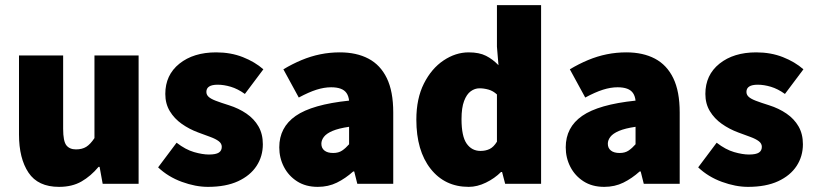

<svg xmlns="http://www.w3.org/2000/svg" viewBox="-20 -716 3174 748"><path d="M210 12Q128 12 91 -43.5Q54 -99 54 -192V-500H226V-214Q226 -166 238.5 -150Q251 -134 276 -134Q300 -134 316 -144Q332 -154 348 -178V-500H520V0H380L368 -66H364Q334 -30 297.5 -9Q261 12 210 12Z M790 12Q742 12 688.5 -7.5Q635 -27 596 -64L668 -160Q703 -133 736 -123.5Q769 -114 794 -114Q821 -114 832.5 -121.5Q844 -129 844 -144Q844 -157 832 -166Q820 -175 799.5 -182.5Q779 -190 752 -200Q717 -213 688 -233.5Q659 -254 641.5 -283Q624 -312 624 -350Q624 -424 679 -468Q734 -512 822 -512Q879 -512 926 -493.5Q973 -475 1006 -446L934 -350Q906 -370 879 -378Q852 -386 828 -386Q806 -386 795 -379Q784 -372 784 -358Q784 -347 792.5 -339Q801 -331 820.5 -323.5Q840 -316 872 -306Q910 -294 940 -273.5Q970 -253 987 -223.5Q1004 -194 1004 -154Q1004 -107 979.5 -69.5Q955 -32 907.5 -10Q860 12 790 12Z M1218 12Q1171 12 1137.5 -9.5Q1104 -31 1086 -66Q1068 -101 1068 -142Q1068 -220 1132 -264.5Q1196 -309 1340 -324Q1338 -342 1330 -353.5Q1322 -365 1307 -370.5Q1292 -376 1270 -376Q1243 -376 1213 -366.5Q1183 -357 1144 -336L1084 -446Q1119 -467 1155 -482Q1191 -497 1228 -504.5Q1265 -512 1304 -512Q1369 -512 1415.5 -487.5Q1462 -463 1487 -411.5Q1512 -360 1512 -278V0H1372L1360 -48H1356Q1326 -21 1292.5 -4.5Q1259 12 1218 12ZM1278 -120Q1299 -120 1313 -129.5Q1327 -139 1340 -154V-222Q1299 -216 1275.5 -206Q1252 -196 1242 -183Q1232 -170 1232 -156Q1232 -139 1244 -129.5Q1256 -120 1278 -120Z M1806 12Q1713 12 1657.5 -58.5Q1602 -129 1602 -250Q1602 -332 1631.5 -390.5Q1661 -449 1708 -480.5Q1755 -512 1806 -512Q1847 -512 1873.5 -498.5Q1900 -485 1922 -462L1916 -534V-696H2088V0H1948L1936 -46H1932Q1907 -21 1873 -4.5Q1839 12 1806 12ZM1852 -128Q1872 -128 1887.5 -135.5Q1903 -143 1916 -164V-348Q1901 -362 1883 -367Q1865 -372 1848 -372Q1830 -372 1814 -360.5Q1798 -349 1788 -322.5Q1778 -296 1778 -252Q1778 -185 1798 -156.5Q1818 -128 1852 -128Z M2334 12Q2287 12 2253.5 -9.5Q2220 -31 2202 -66Q2184 -101 2184 -142Q2184 -220 2248 -264.5Q2312 -309 2456 -324Q2454 -342 2446 -353.5Q2438 -365 2423 -370.5Q2408 -376 2386 -376Q2359 -376 2329 -366.5Q2299 -357 2260 -336L2200 -446Q2235 -467 2271 -482Q2307 -497 2344 -504.5Q2381 -512 2420 -512Q2485 -512 2531.5 -487.5Q2578 -463 2603 -411.5Q2628 -360 2628 -278V0H2488L2476 -48H2472Q2442 -21 2408.5 -4.5Q2375 12 2334 12ZM2394 -120Q2415 -120 2429 -129.5Q2443 -139 2456 -154V-222Q2415 -216 2391.5 -206Q2368 -196 2358 -183Q2348 -170 2348 -156Q2348 -139 2360 -129.5Q2372 -120 2394 -120Z M2894 12Q2846 12 2792.5 -7.5Q2739 -27 2700 -64L2772 -160Q2807 -133 2840 -123.5Q2873 -114 2898 -114Q2925 -114 2936.5 -121.5Q2948 -129 2948 -144Q2948 -157 2936 -166Q2924 -175 2903.5 -182.5Q2883 -190 2856 -200Q2821 -213 2792 -233.5Q2763 -254 2745.5 -283Q2728 -312 2728 -350Q2728 -424 2783 -468Q2838 -512 2926 -512Q2983 -512 3030 -493.5Q3077 -475 3110 -446L3038 -350Q3010 -370 2983 -378Q2956 -386 2932 -386Q2910 -386 2899 -379Q2888 -372 2888 -358Q2888 -347 2896.5 -339Q2905 -331 2924.5 -323.5Q2944 -316 2976 -306Q3014 -294 3044 -273.5Q3074 -253 3091 -223.5Q3108 -194 3108 -154Q3108 -107 3083.5 -69.5Q3059 -32 3011.5 -10Q2964 12 2894 12Z"/></svg>

Font: Source Sans 3 Black
Style: Regular
Weight: 900
Designer: Paul D. Hunt
Foundry: Adobe
Version: Version 3.046;hotconv 1.0.118;makeotfexe 2.5.65603